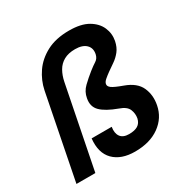

<svg xmlns="http://www.w3.org/2000/svg" viewBox="-163 -847 968 994"><g transform="rotate(-30 321.5 -350.0)"><path d="M116 -502Q127 -556 159 -602.5Q191 -649 246 -678Q301 -707 380 -707Q451 -707 493 -682.5Q535 -658 551.5 -620Q568 -582 560 -541Q553 -507 535.5 -485Q518 -463 496 -448Q474 -433 453 -418Q435 -405 422.5 -394Q410 -383 408 -372Q405 -359 420 -347.5Q435 -336 485 -318Q551 -294 572 -247Q593 -200 582 -144Q569 -76 511.5 -34.5Q454 7 365 7Q282 7 238 -37.5Q194 -82 203 -165H323Q317 -129 332 -108Q347 -87 383 -87Q416 -87 435 -98.5Q454 -110 460 -136Q465 -163 454.5 -188.5Q444 -214 403 -228Q335 -253 306 -282Q277 -311 286 -357Q292 -393 319 -419Q346 -445 375 -468Q399 -487 416.5 -498Q434 -509 439 -532Q446 -566 424.5 -587Q403 -608 359 -608Q319 -608 292 -593Q265 -578 249.5 -551Q234 -524 227 -489L130 0H17Z"/></g></svg>

Font: Albert Sans SemiBold
Style: Italic
Weight: 600
Italic angle: -11.25°
Designer: Andreas Rasmussen
Foundry: a.Foundry
Version: Version 1.025